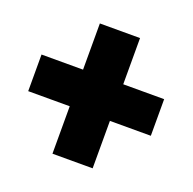

<svg xmlns="http://www.w3.org/2000/svg" viewBox="-98 -688 719 717"><g transform="rotate(20 261.0 -330.0)"><path d="M503.9 -405.3V-259.8H341.3V-71.3H181.6V-259.8H16.6V-405.3H181.6V-588.9H341.3V-405.3Z"/></g></svg>

Font: Suwannaphum Black
Style: Regular
Weight: 900
Designer: Danh Hong
Version: Version 8.002; ttfautohint (v1.8.3)